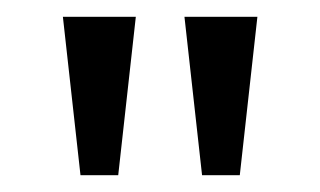

<svg xmlns="http://www.w3.org/2000/svg" viewBox="-20 -613 382 229"><path d="M200 -593H287L266 -404H221ZM55 -593H142L121 -404H76Z"/></svg>

Font: Podkova Medium
Style: Regular
Weight: 500
Designer: Ilya Yudin
Foundry: Cyreal (www.cyreal.org)
Version: Version 2.103